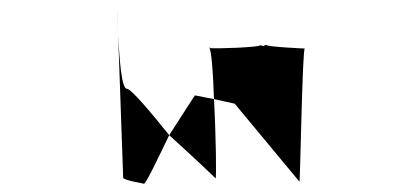

<svg xmlns="http://www.w3.org/2000/svg" viewBox="-20 -446 970 463"><path d="M262 -426C262 -426 263 -396 265 -360ZM265 -360 277 -18C275 -12 319 -5 327 -3C331 -1 360 -62 388 -120C344 -175 296 -232 286 -232C273 -232 268 -304 265 -360ZM388 -120C447 -67 500 -16 500 -16C502 -14 501 -117 496 -207L450 -216C449 -214 419 -169 388 -120ZM485 -332V-330C483 -330 484 -332 485 -332ZM485 -330C490 -323 494 -269 496 -207L546 -196L702 -8C704 -3 709 -329 715 -329C715 -329 620 -333 622 -338L615 -335L607 -337C609 -332 499 -328 485 -330Z"/></svg>

Font: Ampere
Style: SCSuExt
Weight: 400
Version: Version 1